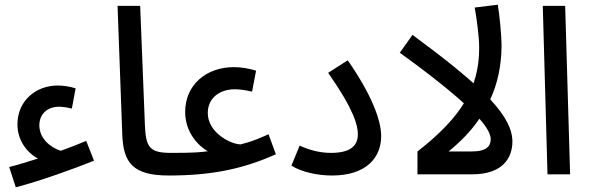

<svg xmlns="http://www.w3.org/2000/svg" viewBox="-20 -740 2502 815"><path d="M47 55C141 31 291 -22 379 -58L346 -142C311 -127 274 -113 238 -100C193 -114 147 -153 147 -208C147 -254 179 -287 231 -287C245 -287 265 -284 285 -279L301 -365C275 -373 249 -377 225 -377C132 -377 54 -312 54 -212C54 -145 94 -92 141 -67C97 -53 55 -40 19 -31Z M697 5C734 5 755 -17 755 -45C755 -71 740 -91 707 -91C613 -91 599 -115 595 -212L575 -715H479L499 -170C503 -48 545 5 697 5Z M697 5C890 5 1020 -27 1151 -85L1120 -170C1052 -140 1041 -138 1001 -127C955 -129 862 -179 862 -260C862 -323 911 -361 977 -361C999 -361 1024 -357 1050 -351L1067 -440C1035 -450 1004 -455 972 -455C856 -455 766 -380 766 -265C766 -175 825 -119 862 -98C835 -94 804 -91 707 -91Z M1217 -37C1259 -10 1328 5 1389 5C1538 5 1598 -74 1598 -162C1598 -232 1555 -342 1456 -484L1373 -431C1484 -272 1499 -207 1499 -170C1499 -117 1462 -91 1384 -91C1335 -91 1288 -105 1252 -122Z M1980 -273 2028 -351C1961 -416 1864 -494 1731 -592L1677 -516C1797 -430 1907 -343 1980 -273Z M2155 -139C2155 -190 2128 -246 2061 -318C2093 -387 2108 -462 2109 -544C2109 -592 2100 -679 2093 -720L1995 -708C2003 -664 2014 -586 2014 -536C2014 -370 1941 -244 1752 -97V0H1984C2119 0 2155 -75 2155 -139ZM1884 -97C1937 -140 1981 -186 2015 -236C2046 -201 2063 -171 2063 -150C2063 -121 2048 -97 1980 -97Z M2304 0H2400L2379 -715H2284Z"/></svg>

Font: Noto Sans Arabic SemCond Med
Style: Regular
Weight: 500
Width: 4
Designer: Monotype Design Team, Nadine Chahine, Nizar Qandah and Khaled Hosny
Foundry: Monotype Imaging Inc.
Version: Version 2.012